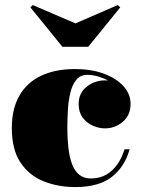

<svg xmlns="http://www.w3.org/2000/svg" viewBox="-20 -750 585 780"><path d="M286.5 10Q216 10 157.2 -13.5Q98.5 -37 63.2 -89.8Q28 -142.5 28 -230Q28 -307.5 58.5 -361Q89 -414.5 146.5 -442Q204 -469.5 284.5 -469.5Q350.5 -469.5 401.5 -450.8Q452.5 -432 481.5 -400Q510.5 -368 510.5 -328Q510.5 -282.5 479.2 -255.5Q448 -228.5 406.5 -228.5Q381.5 -228.5 356.8 -239.5Q332 -250.5 315.8 -272.5Q299.5 -294.5 299.5 -327Q299.5 -372 332.2 -397.8Q365 -423.5 406.5 -423.5Q446.5 -423.5 478 -398.2Q509.5 -373 509.5 -328H490.5Q490.5 -353.5 475.2 -375.2Q460 -397 436 -412.8Q412 -428.5 385.2 -437.2Q358.5 -446 335 -446Q306.5 -446 290 -425.8Q273.5 -405.5 265.8 -373.2Q258 -341 255.8 -303.2Q253.5 -265.5 253.5 -230Q253.5 -187 257.8 -149.8Q262 -112.5 272.2 -84.5Q282.5 -56.5 301.2 -40.8Q320 -25 348.5 -25Q385 -25 411.8 -40.5Q438.5 -56 457 -82.8Q475.5 -109.5 486 -143.5H506.5Q487 -72.5 434 -31.2Q381 10 286.5 10ZM233.5 -560 103.5 -720 113 -729.5 286.5 -655 458.5 -729.5 468.5 -720 338.5 -560Z"/></svg>

Font: Bodoni Moda Black
Style: Regular
Weight: 900
Version: Version 2.005